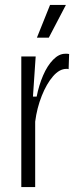

<svg xmlns="http://www.w3.org/2000/svg" viewBox="-20 -755 320 775"><path d="M66 0V-340V-527H124L113 -365H128Q137 -411 154 -450.5Q171 -490 194.5 -514Q218 -538 243 -538Q248 -538 252 -538Q256 -538 259 -537L257 -476Q254 -477 252 -477Q250 -477 248 -477Q220 -477 194 -447Q168 -417 148.5 -368Q129 -319 122 -264V0ZM177 -603H129L182 -735H246Z"/></svg>

Font: Bricolage Grotesque 24pt Condensed ExtraLight
Style: Regular
Weight: 250
Width: 3
Designer: Mathieu Triay
Foundry: Atelier Triay
Version: Version 1.001;gftools[0.9.33.dev8+g029e19f]